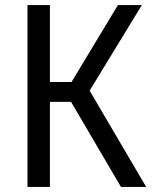

<svg xmlns="http://www.w3.org/2000/svg" viewBox="-20 -734 599 754"><path d="M88 0V-714H176V-412H261L443 -714H537L332 -378L554 0H455L259 -334H176V0Z"/></svg>

Font: Noto Sans SemiCondensed
Style: Regular
Weight: 400
Width: 4
Designer: Monotype Design Team
Foundry: Monotype Imaging Inc.
Version: Version 2.013; ttfautohint (v1.8.4.7-5d5b)